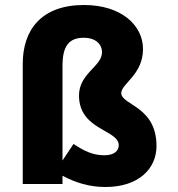

<svg xmlns="http://www.w3.org/2000/svg" viewBox="-20 -736 713 768"><path d="M230 -473C230 -555 258 -585 316 -585C360 -585 388 -561 388 -527C388 -470 296 -443 296 -354C296 -215 455 -218 455 -155C455 -133 437 -115 398 -115C363 -115 333 -124 295 -147L274 -160L230 -94ZM402 12C533 12 606 -60 606 -152C606 -312 465 -315 465 -364C465 -401 552 -437 552 -540C552 -635 465 -716 316 -716C145 -716 71 -616 71 -481V0H230V-33C281 -6 336 12 402 12Z"/></svg>

Font: Falling Sky
Style: ExBd
Weight: 400
Designer: Paul D. Hunt
Foundry: Adobe Systems Incorporated
Version: Version 1.02